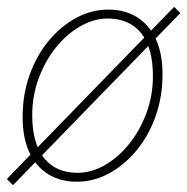

<svg xmlns="http://www.w3.org/2000/svg" viewBox="-20 -518 546 560"><path d="M204 12Q156 12 120.5 -10Q85 -32 65.5 -74Q46 -116 46 -176Q46 -243 66.5 -300Q87 -357 122.5 -399.5Q158 -442 202.5 -466Q247 -490 296 -490Q344 -490 379.5 -468Q415 -446 434.5 -404Q454 -362 454 -302Q454 -235 433.5 -178Q413 -121 377.5 -78.5Q342 -36 297.5 -12Q253 12 204 12ZM206 -14Q247 -14 286 -36.5Q325 -59 356.5 -98Q388 -137 407 -188Q426 -239 426 -296Q426 -379 391.5 -421.5Q357 -464 294 -464Q254 -464 214.5 -441.5Q175 -419 143.5 -380Q112 -341 93 -290Q74 -239 74 -182Q74 -100 108.5 -57Q143 -14 206 -14ZM18 22 0 4 488 -498 506 -480Z"/></svg>

Font: Source Sans Variable
Style: Italic
Weight: 200
Italic angle: -11°
Designer: Paul D. Hunt
Foundry: Adobe Systems Incorporated
Version: Version 3.006;hotconv 1.0.111;makeotfexe 2.5.65597